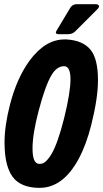

<svg xmlns="http://www.w3.org/2000/svg" viewBox="-20 -906 500 931"><path d="M445.3 -885.7Q451.2 -885.7 455.6 -882.8Q466.3 -875.5 452.1 -861.3L344.7 -753.9Q331.1 -740.7 311.5 -740.2H263.7Q259.8 -740.2 256.8 -741.2Q246.6 -745.1 253.9 -756.8L321.3 -869.1Q332 -885.3 351.6 -885.7ZM167 -367.2Q137.7 -255.9 137.7 -186Q137.7 -111.3 170.9 -111.3Q178.2 -111.3 185.5 -113.3Q206.5 -120.1 230.5 -160.2Q260.7 -212.9 291 -333Q321.8 -458.5 321.8 -521.5Q321.8 -584.5 291 -585Q255.9 -585 230.5 -543Q199.7 -492.2 167 -367.2ZM28.3 -398.4Q61.5 -526.9 122.6 -610.8Q198.7 -714.8 293 -714.8Q297.4 -714.8 301.8 -714.8Q380.4 -710.4 418 -666Q455.1 -622.1 455.1 -516.6Q455.1 -429.2 421.9 -297.9Q397.9 -203.1 360.8 -134.3Q285.2 4.9 171.9 4.9Q94.2 4.9 53.2 -34.7Q2 -85.4 2 -214.8Q2 -295.9 28.3 -398.4Z"/></svg>

Font: Allan
Style: Bold
Weight: 700
Version: Version 1.005